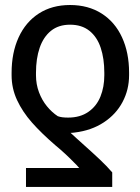

<svg xmlns="http://www.w3.org/2000/svg" viewBox="-20 -557 552 755"><path d="M82.2 178.2V103.6H291.4Q281.4 91.5 272.8 83.6Q257.6 67.7 236.7 48.3Q215.8 29 199.6 15.9Q143 -32.8 105.7 -75.1Q68.4 -117.4 47 -163.5Q25.6 -209.6 25.6 -261V-270.7Q25.6 -349.4 53.2 -409.9Q80.8 -470.3 132.6 -503.8Q184.4 -537.3 255.5 -537.3Q327 -537.3 379.7 -503.8Q432.3 -470.3 459.9 -410Q487.6 -349.8 487.6 -271.4V-261.7Q487.6 -204.4 462 -156.1Q436.5 -107.7 388.1 -75.8Q339.8 -43.9 274.2 -35.9Q268.6 -35.2 265.2 -34.9Q261.7 -34.5 257.6 -34.5Q268.6 -24.2 280.2 -13.8Q291.8 -3.5 303.2 6.9Q345 44.2 372.2 69.9Q399.5 95.6 421.3 120.9V178.2ZM255.5 -459.9Q210.3 -459.9 180.4 -435.8Q150.6 -411.6 136 -369.1Q121.5 -326.7 121.5 -270.7V-261Q121.5 -225.5 133.3 -194.2Q145 -163 164.5 -139.2Q184 -115.3 207.2 -100.1Q215.8 -97 225.5 -95.8Q235.2 -94.6 247.9 -94.6Q295.2 -94.6 327.5 -117.1Q359.8 -139.5 375 -177.3Q390.2 -215.1 390.2 -261V-270.7Q390.2 -326.7 376 -369.1Q361.9 -411.6 331.7 -435.8Q301.5 -459.9 255.5 -459.9Z"/></svg>

Font: Pretendard Variable
Style: Regular
Weight: 400
Designer: Base glyphs from Inter by Rasmus Andersson; Hangul glyphs from Noto Sans CJK(Source Han Sans) by Jang Soo-young and Kang
Foundry: Kil Hyung-jin
Version: Version 1.100;FEAKit 1.0